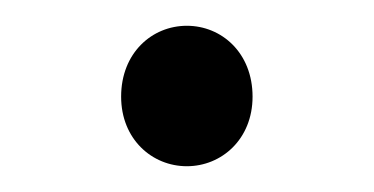

<svg xmlns="http://www.w3.org/2000/svg" viewBox="-20 -116 290 149"><path d="M125 13C152 13 176 -8 176 -41C176 -75 152 -96 125 -96C98 -96 74 -75 74 -41C74 -8 98 13 125 13Z"/></svg>

Font: Noto Sans HK Light
Style: Regular
Weight: 300
Designer: Ryoko NISHIZUKA 西塚涼子 (kana, bopomofo & ideographs); Paul D. Hunt (Latin, Greek & Cyrillic); Sandoll Communications 산돌커뮤니
Foundry: Adobe
Version: Version 2.004;hotconv 1.0.118;makeotfexe 2.5.65603